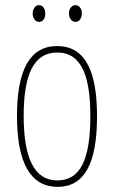

<svg xmlns="http://www.w3.org/2000/svg" viewBox="-20 -716 443 746"><path d="M107 -663C107 -646 116 -631 132 -631C146 -631 156 -644 156 -663C156 -682 146 -696 132 -696C116 -696 107 -680 107 -663ZM248 -664C248 -646 258 -631 273 -631C288 -631 298 -645 298 -664C298 -683 287 -696 273 -696C258 -696 248 -681 248 -664ZM357 -264C357 -433 315 -537 202 -537C96 -537 46 -444 46 -266C46 -80 100 10 204 10C306 10 357 -77 357 -264ZM72 -266C72 -424 110 -512 202 -512C298 -512 331 -418 331 -265C331 -94 291 -15 203 -15C113 -15 72 -102 72 -266Z"/></svg>

Font: Noto Sans Arabic ExtCond Thin
Style: Regular
Weight: 100
Width: 2
Designer: Monotype Design Team, Nadine Chahine, Nizar Qandah and Khaled Hosny
Foundry: Monotype Imaging Inc.
Version: Version 2.012